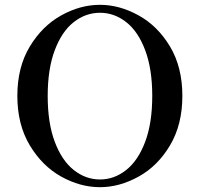

<svg xmlns="http://www.w3.org/2000/svg" viewBox="-20 -763 830 797"><path d="M52 -365Q52 -484 103.5 -569.5Q155 -655 234 -699Q313 -743 395 -743Q476 -743 555.5 -699Q635 -655 686 -569.5Q737 -484 737 -365Q737 -246 686 -160Q635 -74 555.5 -30Q476 14 395 14Q313 14 234 -30Q155 -74 103.5 -160Q52 -246 52 -365ZM612 -365Q612 -477 582.5 -555Q553 -633 503.5 -671.5Q454 -710 395 -710Q336 -710 286.5 -671.5Q237 -633 207.5 -555Q178 -477 178 -365Q178 -252 207.5 -174Q237 -96 286.5 -57Q336 -18 395 -18Q454 -18 503.5 -57Q553 -96 582.5 -174Q612 -252 612 -365Z"/></svg>

Font: Shippori Mincho B1 SemiBold
Style: Regular
Weight: 600
Designer: FONTDASU
Foundry: FONTDASU / Google Inc. / but / Adobe
Version: Version 3.110; ttfautohint (v1.8.3)